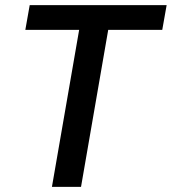

<svg xmlns="http://www.w3.org/2000/svg" viewBox="-20 -731 672 751"><path d="M614.7 -614.3H403.3L296.9 0H183.1L289.6 -614.3H79.1L96.2 -710.9H631.8Z"/></svg>

Font: Roboto Mono Medium
Style: Italic
Weight: 500
Designer: Google
Version: Version 2.000985; 2015; ttfautohint (v1.3)